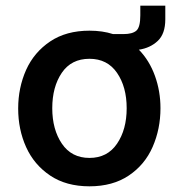

<svg xmlns="http://www.w3.org/2000/svg" viewBox="-20 -648 649 676"><path d="M72 -402Q100 -464 156.5 -502Q213 -540 295 -540Q341 -540 378 -528H415Q446 -528 460 -540Q474 -552 474 -594V-628H562V-580Q562 -529 535.5 -504Q509 -479 469 -473Q506 -435 525.5 -381Q545 -327 545 -267Q545 -194 517.5 -131Q490 -68 433.5 -30Q377 8 295 8Q213 8 156.5 -30Q100 -68 72 -130Q44 -192 44 -266Q44 -339 72 -402ZM198 -142Q232 -92 295 -92Q358 -92 392 -142Q426 -192 426 -267Q426 -342 392 -391.5Q358 -441 295 -441Q231 -441 197.5 -391.5Q164 -342 164 -267Q164 -192 198 -142Z"/></svg>

Font: Lopes Sans SemiBold
Style: Regular
Weight: 600
Designer: Gabriel Lam, Diego Maldonado
Foundry: TypeRant, Foresti Design
Version: Version 4.000